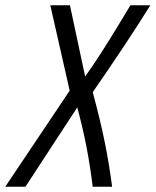

<svg xmlns="http://www.w3.org/2000/svg" viewBox="-67 -713 594 733"><path d="M-47 0 199 -367 125 -693H200L258 -421Q287 -461 319 -511Q351 -561 380.5 -609.5Q410 -658 431 -693H507Q489 -664 463 -623.5Q437 -583 406.5 -537Q376 -491 345 -445.5Q314 -400 287 -361Q316 -254 333 -170Q350 -86 361 0H287Q277 -80 263.5 -150.5Q250 -221 228 -303L30 0Z"/></svg>

Font: Ubuntu Sans Condensed
Style: Italic
Weight: 400
Width: 3
Italic angle: -13.5°
Designer: Dalton Maag Ltd
Foundry: Dalton Maag Ltd
Version: Version 1.006; ttfautohint (v1.8.4.7-5d5b)